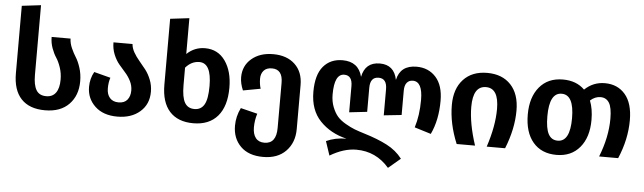

<svg xmlns="http://www.w3.org/2000/svg" viewBox="-55 -981 4784 1426"><g transform="rotate(5 2336.5 -268.5)"><path d="M57 -239V-741L199 -758V-238Q199 -163 221.5 -125.5Q244 -88 296 -88Q343 -88 367.5 -122Q392 -156 392 -220Q392 -268 377.5 -310.5Q363 -353 345 -380Q327 -407 312.5 -446.5Q298 -486 298 -530H439Q440 -495 456 -459Q472 -423 490 -395Q508 -367 523 -320.5Q538 -274 538 -220Q538 -114 474.5 -48.5Q411 17 296 17Q179 17 118 -48Q57 -113 57 -239Z M901 -530Q903 -500 920.5 -469Q938 -438 962.5 -409.5Q987 -381 1011 -350Q1035 -319 1051.5 -277Q1068 -235 1068 -188Q1068 -95 1003.5 -39Q939 17 835 17Q729 17 668 -41Q607 -99 607 -185Q607 -247 636 -298L759 -266Q747 -232 747 -186Q747 -141 770 -115Q793 -89 835 -89Q879 -89 900.5 -116Q922 -143 922 -185Q922 -222 905 -255.5Q888 -289 864 -315.5Q840 -342 816.5 -370.5Q793 -399 776 -440Q759 -481 759 -530Z M1441 -546Q1537 -546 1591.5 -469Q1646 -392 1646 -269Q1646 -131 1582.5 -57Q1519 17 1401 17Q1286 17 1224.5 -51Q1163 -119 1163 -250V-741L1305 -758V-491Q1363 -546 1441 -546ZM1401 -89Q1450 -89 1474 -130.5Q1498 -172 1498 -269Q1498 -440 1408 -440Q1349 -440 1305 -389V-259Q1305 -169 1328 -129Q1351 -89 1401 -89Z M1949 -546Q2051 -546 2111 -489.5Q2171 -433 2171 -335V-7Q2171 94 2109.5 157.5Q2048 221 1940 221Q1831 221 1771.5 161.5Q1712 102 1712 8Q1712 -62 1744 -126L1869 -95Q1853 -45 1853 8Q1853 58 1875 86.5Q1897 115 1940 115Q2029 115 2029 -3V-339Q2029 -440 1949 -440Q1908 -440 1887.5 -416.5Q1867 -393 1867 -357Q1867 -315 1878 -282L1748 -258Q1726 -309 1726 -355Q1726 -440 1788 -493Q1850 -546 1949 -546Z M3018 -546Q3107 -546 3162 -485Q3217 -424 3217 -309Q3217 -165 3166 -58L3043 -96Q3072 -187 3072 -303Q3072 -440 2999 -440Q2971 -440 2954.5 -420Q2938 -400 2938 -360V-179L2806 -165V-359Q2806 -440 2744 -440Q2681 -440 2681 -359V-180L2548 -165V-360Q2548 -440 2488 -440Q2414 -440 2414 -287Q2414 -235 2430.5 -193Q2447 -151 2469.5 -125Q2492 -99 2531 -76.5Q2570 -54 2600 -42.5Q2630 -31 2676 -17Q2775 13 2845.5 49.5Q2916 86 2961 145L2871 221Q2773 107 2626 107Q2532 107 2430 168L2395 63Q2462 32 2545 32Q2424 3 2347 -77.5Q2270 -158 2270 -294Q2270 -421 2323 -483.5Q2376 -546 2466 -546Q2585 -546 2613 -435Q2635 -546 2744 -546Q2851 -546 2873 -435Q2897 -546 3018 -546Z M3303 -286Q3303 -407 3367.5 -476.5Q3432 -546 3545 -546Q3657 -546 3721 -477.5Q3785 -409 3785 -286Q3785 -149 3725 0H3588Q3640 -158 3640 -285Q3640 -440 3545 -440Q3448 -440 3448 -285Q3448 -161 3501 0H3364Q3303 -147 3303 -286Z M4422 -546Q4517 -546 4573.5 -480Q4630 -414 4630 -288Q4630 -145 4568 0H4426Q4485 -149 4485 -286Q4485 -370 4463 -405Q4441 -440 4399 -440Q4357 -440 4322 -408Q4346 -348 4346 -265Q4346 -136 4282.5 -60Q4219 16 4109 16Q3997 16 3934 -58Q3871 -132 3871 -265Q3871 -394 3934.5 -470Q3998 -546 4109 -546Q4210 -546 4271 -485Q4335 -546 4422 -546ZM4109 -90Q4201 -90 4201 -265Q4201 -440 4109 -440Q4017 -440 4017 -265Q4017 -174 4039.5 -132Q4062 -90 4109 -90Z"/></g></svg>

Font: FiraGO SemiBold
Style: Regular
Weight: 600
Designer: bBox Type
Foundry: bBox Type GmbH
Version: Version 1.001;PS 001.001;hotconv 1.0.88;makeotf.lib2.5.64775